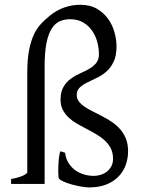

<svg xmlns="http://www.w3.org/2000/svg" viewBox="-20 -777 605 811"><path d="M521 -138.2Q521 -109.4 511.7 -82Q502.4 -54.7 482.4 -33.2Q462.4 -11.7 431.2 1.5Q399.9 14.6 356 14.6Q342.3 14.6 322.3 11Q302.2 7.3 282.7 2Q263.2 -3.4 247.8 -10.3Q232.4 -17.1 229 -22.9Q227.5 -25.4 226.8 -33.9Q226.1 -42.5 226.1 -54.2Q226.1 -65.9 226.6 -79.1Q227.1 -92.3 228.3 -104.5Q229.5 -116.7 231.4 -125.7Q233.4 -134.8 235.8 -138.2L254.9 -131.8Q258.3 -105.5 270.5 -86.9Q282.7 -68.4 299.8 -56.6Q316.9 -44.9 336.7 -39.6Q356.4 -34.2 375 -34.2Q392.1 -34.2 407.2 -39.3Q422.4 -44.4 433.6 -54Q444.8 -63.5 451.2 -76.7Q457.5 -89.8 457.5 -106Q457.5 -131.3 448 -150.1Q438.5 -168.9 422.9 -183.3Q407.2 -197.8 387.5 -209.5Q367.7 -221.2 346.7 -231.9Q325.7 -242.7 305.9 -254.2Q286.1 -265.6 270.5 -280Q254.9 -294.4 245.4 -312.7Q235.8 -331.1 235.8 -356Q235.8 -388.7 247.8 -409.4Q259.8 -430.2 277.8 -443.6Q295.9 -457 316.9 -466.3Q337.9 -475.6 356 -485.8Q374 -496.1 386 -510.3Q397.9 -524.4 397.9 -547.9Q397.9 -572.8 391.1 -598.9Q384.3 -625 369.6 -646.5Q355 -668 331.8 -681.9Q308.6 -695.8 275.9 -695.8Q252.4 -695.8 232.7 -687.3Q212.9 -678.7 198.5 -656.2Q184.1 -633.8 176.3 -595.2Q168.5 -556.6 168.5 -496.1V0H26.9V-21Q60.1 -26.9 77.6 -35.4Q95.2 -43.9 95.2 -49.8V-469.2Q95.2 -527.8 103.3 -567.4Q111.3 -606.9 124.5 -633.8Q137.7 -660.6 155.3 -678.5Q172.9 -696.3 191.9 -711.9Q218.3 -733.4 251 -745.1Q283.7 -756.8 318.8 -756.8Q360.8 -756.8 390.1 -739.5Q419.4 -722.2 437.7 -695.8Q456.1 -669.4 464.1 -638.7Q472.2 -607.9 472.2 -581.1Q472.2 -541 459.7 -515.6Q447.3 -490.2 428.7 -474.1Q410.2 -458 388.2 -447.8Q366.2 -437.5 347.7 -428.2Q329.1 -418.9 316.7 -407.2Q304.2 -395.5 304.2 -376Q304.2 -359.9 313.5 -347.9Q322.8 -335.9 338.1 -325.7Q353.5 -315.4 372.8 -305.9Q392.1 -296.4 412.6 -285.6Q433.1 -274.9 452.4 -262Q471.7 -249 487.1 -231.7Q502.4 -214.4 511.7 -191.4Q521 -168.5 521 -138.2Z"/></svg>

Font: Gentium Basic
Style: Regular
Weight: 400
Designer: J. Victor Gaultney and Annie Olsen
Foundry: SIL International
Version: Version 1.100